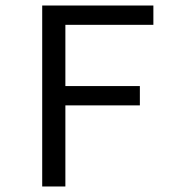

<svg xmlns="http://www.w3.org/2000/svg" viewBox="-20 -676 640 696"><path d="M133 0V-656H536V-586H217V-364H487V-294H217V0Z"/></svg>

Font: Source Code Pro
Style: Regular
Weight: 400
Monospace: yes
Designer: Paul D. Hunt, Teo Tuominen
Foundry: Adobe Systems Incorporated
Version: Version 1.018;hotconv 1.0.116;makeotfexe 2.5.65601